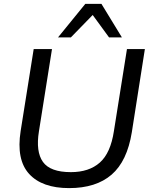

<svg xmlns="http://www.w3.org/2000/svg" viewBox="-20 -957 773 986"><path d="M335 9Q196 9 129.5 -64Q63 -137 86 -284L153 -705H247L180 -283Q163 -178 200.5 -125.5Q238 -73 344 -73Q437 -73 492.5 -122Q548 -171 565 -284L632 -705H724L657 -278Q633 -129 553 -60Q473 9 335 9ZM278 -765 418 -937H501L606 -765H540L456 -880L344 -765Z"/></svg>

Font: Mulish Medium
Style: Italic
Weight: 500
Italic angle: -9°
Designer: Vernon Adams
Foundry: Vernon Adams
Version: Version 3.603; ttfautohint (v1.8.3)